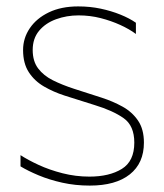

<svg xmlns="http://www.w3.org/2000/svg" viewBox="-20 -562 513 599"><path d="M298 -257Q332 -246 362 -229.5Q392 -213 410.5 -186Q429 -159 429 -117Q429 -53 385 -18Q341 17 260 17Q215 17 174.5 8Q134 -1 100.5 -15Q67 -29 44 -43V-78Q67 -63 100.5 -47.5Q134 -32 175 -21.5Q216 -11 259 -11Q321 -11 360 -35Q399 -59 399 -117Q399 -170 365.5 -193.5Q332 -217 276 -234L181 -264Q147 -275 117.5 -292Q88 -309 70 -336.5Q52 -364 52 -406Q52 -443 73 -474Q94 -505 132.5 -523.5Q171 -542 224 -542Q261 -542 294 -535Q327 -528 355.5 -516.5Q384 -505 404 -491V-456Q384 -471 355.5 -484Q327 -497 294 -505.5Q261 -514 225 -514Q188 -514 155 -502Q122 -490 102 -466Q82 -442 82 -406Q82 -371 99 -348.5Q116 -326 145 -311.5Q174 -297 211 -285Z"/></svg>

Font: Roundo Variable
Style: Regular
Weight: 200
Designer: Shiva Nallaperumal
Foundry: Indian Type Foundry
Version: Version 2.000